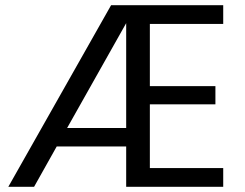

<svg xmlns="http://www.w3.org/2000/svg" viewBox="-20 -718 940 738"><path d="M556 -626V-387H808V-317H556V-72H838V0H465V-155H198L111 0H12L407 -698H838V-626ZM465 -226V-629L238 -226Z"/></svg>

Font: DVN-Poppins
Style: Regular
Weight: 400
Designer: Ninad Kale (Devanagari), Jonny Pinhorn (Latin)
Foundry: Indian Type Foundry
Version: 4.004